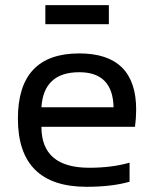

<svg xmlns="http://www.w3.org/2000/svg" viewBox="-20 -718 592 738"><path d="M284.7 -512.7Q503.4 -512.7 503.4 -296.4Q503.4 -265.6 499 -230.5H139.2Q139.2 -73.2 322.8 -73.2Q410.2 -73.2 478 -92.8V-19.5Q410.2 0 313 0Q48.8 0 48.8 -262.2Q48.8 -512.7 284.7 -512.7ZM139.2 -305.7H416.5Q413.6 -440.4 284.7 -440.4Q147.9 -440.4 139.2 -305.7ZM398.4 -698.2V-625H154.3V-698.2Z"/></svg>

Font: Voltera
Style: Regular
Weight: 400
Designer: Bernd Montag
Version: Version 1.301